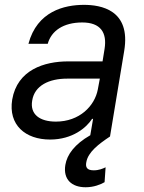

<svg xmlns="http://www.w3.org/2000/svg" viewBox="-20 -573 604 806"><path d="M190.3 12.8C285.5 12.8 343.8 -38.4 366.5 -73.9H370.7L359 -5.3C292.6 32.7 261.4 76.3 254.3 119.3C244.3 180.4 281.2 213.1 339.5 213.1C373.6 213.1 402 201.7 419 191.8L423.3 129.3C411.9 134.9 394.9 142 373.6 142C345.2 142 338.1 129.3 342.3 108C349.4 65.3 394.9 31.2 441.8 0L501.4 -359.4C530.2 -532.7 402 -552.6 332.4 -552.6C250 -552.6 135.7 -525.6 99.4 -389.2H180.4C195.3 -443.2 245.7 -478.7 325.3 -478.7C402 -478.7 430 -436.4 419 -367.9L410.5 -315.3H266.3C165.5 -315.3 52.6 -279.8 31.2 -154.8C14.2 -48.3 86.6 12.8 190.3 12.8ZM115.1 -150.6C125 -214.5 186.8 -242.9 261.4 -242.9H399.1L390.6 -197.4C377.5 -128.2 313.9 -62.5 214.5 -62.5C147.7 -62.5 105.1 -92.3 115.1 -150.6Z"/></svg>

Font: Margiela Sans
Style: Italic
Weight: 400
Italic angle: -9.39999°
Designer: Stefan Endress, Andreas Faust
Version: Version 1.100;FEAKit 1.0